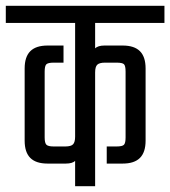

<svg xmlns="http://www.w3.org/2000/svg" viewBox="-40 -642 587 662"><path d="M219 -592H288V0H219ZM179 -485V-426H145Q126 -426 120 -420.5Q114 -415 114 -395V-168Q114 -149 120 -143Q126 -137 145 -137H185Q205 -137 212 -144.5Q219 -152 219 -171L230 -125Q230 -98 220 -88Q210 -78 187 -78H124Q84 -78 64.5 -97.5Q45 -117 45 -157V-406Q45 -446 64.5 -465.5Q84 -485 124 -485ZM383 -485Q423 -485 442.5 -465.5Q462 -446 462 -406V-157Q462 -117 442.5 -97.5Q423 -78 383 -78H328V-137H362Q382 -137 387.5 -143Q393 -149 393 -168V-395Q393 -415 387.5 -420.5Q382 -426 362 -426H322Q303 -426 295.5 -419Q288 -412 288 -392L277 -438Q277 -465 287.5 -475Q298 -485 320 -485ZM-20 -622H527V-563H-20Z"/></svg>

Font: Teko Light Light
Style: Regular
Weight: 300
Version: Version 2.000;gftools[0.9.28.dev9+g7d2139d.d20230707]